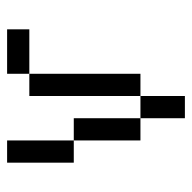

<svg xmlns="http://www.w3.org/2000/svg" viewBox="-20 -520 540 540"><g transform="rotate(-90 250.0 -250.0)"><path d="M125 -312.5H62.5V-500H125ZM125 -312.5H187.5V-125H125ZM187.5 -125H250V0H187.5ZM250 -437.5H312.5V-125H250ZM312.5 -500H437.5V-437.5H312.5Z"/></g></svg>

Font: 寒蝉点阵体 16px
Style: Regular
Weight: 400
Designer: Designed by Warren2060
Foundry: ChillType
Version: Version 1.000